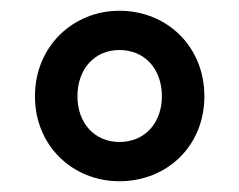

<svg xmlns="http://www.w3.org/2000/svg" viewBox="-20 -798 444 357"><path d="M202 -461C290 -461 360 -526 360 -619C360 -712 290 -778 202 -778C116 -778 45 -712 45 -619C45 -526 116 -461 202 -461ZM202 -534C156 -534 124 -569 124 -619C124 -670 156 -705 202 -705C249 -705 281 -670 281 -619C281 -569 249 -534 202 -534Z"/></svg>

Font: Noto Sans KR Bold
Style: Regular
Weight: 700
Designer: Ryoko NISHIZUKA  (kana & ideographs); Paul D. Hunt (Latin, Greek & Cyrillic); Wenlong ZHANG  (bopomofo); Sandoll Communi
Foundry: Adobe Systems Incorporated
Version: Version 1.004;PS 1.004;hotconv 1.0.82;makeotf.lib2.5.63406